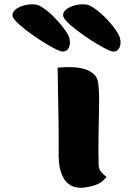

<svg xmlns="http://www.w3.org/2000/svg" viewBox="-20 -879 627 903"><path d="M168 -851Q201 -832 230.5 -802.5Q260 -773 281 -744.5Q302 -716 306 -701Q314 -671 301.5 -651Q289 -631 263 -639Q250 -643 224.5 -657Q199 -671 167.5 -691.5Q136 -712 105.5 -735Q75 -758 54 -780Q33 -802 41 -819Q49 -836 73 -846.5Q97 -857 124 -858.5Q151 -860 168 -851ZM406 -851Q439 -832 469 -802.5Q499 -773 519.5 -744.5Q540 -716 544 -701Q552 -671 539.5 -651Q527 -631 501 -639Q489 -643 463 -657Q437 -671 405.5 -691.5Q374 -712 343.5 -735Q313 -758 292 -780Q271 -802 279 -819Q287 -836 311 -846.5Q335 -857 362 -858.5Q389 -860 406 -851ZM444 -101Q445 -83 455.5 -70.5Q466 -58 481 -47Q474 -38 463 -28Q452 -18 430.5 -9.5Q409 -1 369 4Q356 5 336 1.5Q316 -2 297 -18.5Q278 -35 266 -71.5Q254 -108 256 -172Q256 -183 256 -215Q256 -247 255.5 -291Q255 -335 254 -382Q253 -429 252.5 -469.5Q252 -510 251.5 -535.5Q251 -561 251 -561Q260 -562 281.5 -563Q303 -564 329 -562.5Q355 -561 379.5 -553.5Q404 -546 421.5 -530Q439 -514 442 -487Q447 -449 446 -385.5Q445 -322 443.5 -247.5Q442 -173 444 -101Z"/></svg>

Font: Potta One
Style: Regular
Weight: 400
Designer: 108,108go
Foundry: Font Zone 108
Version: Version 1.000